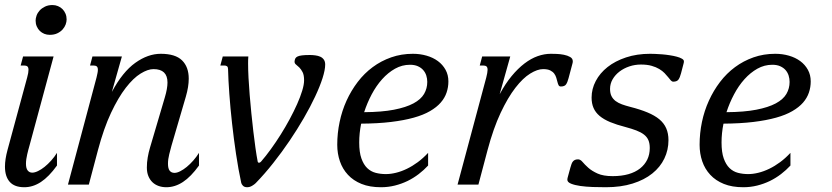

<svg xmlns="http://www.w3.org/2000/svg" viewBox="-25 -747 3365 777"><path d="M85 -433.6Q87.9 -443.8 89.1 -451.4Q90.3 -459 90.3 -464.4Q90.3 -474.6 85.7 -478.3Q81.1 -481.9 72.3 -481.9H58.6L68.4 -518.6H191.9L94.2 -157.2Q92.3 -150.4 89.8 -141.4Q87.4 -132.3 85.2 -122.8Q83 -113.3 81.5 -103.3Q80.1 -93.3 80.1 -84.5Q80.1 -65.4 87.2 -56.9Q94.2 -48.3 105.5 -48.3Q115.7 -48.3 128.9 -54.7Q142.1 -61 155.5 -71.8Q168.9 -82.5 182.1 -97.2Q195.3 -111.8 205.6 -128.4V-77.1Q172.9 -31.7 140.6 -10.5Q108.4 10.7 73.2 10.7Q33.7 10.7 14.4 -11Q-4.9 -32.7 -4.9 -72.8Q-4.9 -102.1 5.4 -140.1ZM176.3 -606Q164.6 -606 154.3 -610.1Q144 -614.3 136.2 -621.8Q128.4 -629.4 123.8 -640.1Q119.1 -650.9 119.1 -663.6Q119.1 -672.9 123 -684.1Q127 -695.3 135.5 -704.6Q144 -713.9 157 -720.2Q169.9 -726.6 187.5 -726.6Q199.2 -726.6 209.7 -722.2Q220.2 -717.8 227.8 -710.2Q235.4 -702.6 240 -691.9Q244.6 -681.2 244.6 -668.5Q244.6 -658.7 240.7 -647.9Q236.8 -637.2 228.3 -627.7Q219.7 -618.2 206.8 -612.1Q193.8 -606 176.3 -606Z M365.7 -433.6Q368.2 -443.8 369.6 -451.4Q371.1 -459 371.1 -464.4Q371.1 -474.6 366.5 -478.3Q361.8 -481.9 353 -481.9H339.4L349.1 -518.6H468.3L427.7 -375Q471.2 -456.1 522.5 -492.7Q573.7 -529.3 625.5 -529.3Q684.6 -529.3 711.7 -502.7Q738.8 -476.1 738.8 -428.7Q738.8 -396 727.1 -356L668.9 -157.2Q665 -143.1 659.9 -122.8Q654.8 -102.5 654.8 -84.5Q654.8 -64.9 661.6 -56.2Q668.5 -47.4 681.2 -47.4Q691.4 -47.4 704.3 -54Q717.3 -60.5 730.7 -71.5Q744.1 -82.5 757.1 -97.2Q770 -111.8 780.3 -128.4V-77.1Q747.6 -31.7 715.3 -10.5Q683.1 10.7 647.9 10.7Q631.3 10.7 616.9 5.6Q602.5 0.5 592 -9.5Q581.5 -19.5 575.4 -34.4Q569.3 -49.3 569.3 -68.8Q569.3 -89.8 572.8 -109.9Q576.2 -129.9 582 -149.4L642.1 -353Q647.5 -371.1 650.1 -386Q652.8 -400.9 652.8 -413.1Q652.8 -467.3 596.2 -467.3Q573.2 -467.3 543.9 -449.2Q514.6 -431.2 484.1 -391.8Q453.6 -352.5 424.3 -290.3Q395 -228 371.6 -140.1L334.5 0H250Z M897.9 -467.3Q897.9 -475.6 893.8 -478.8Q889.6 -481.9 882.3 -481.9H866.7L876.5 -518.6H980Q979.5 -512.2 979.2 -505.4Q979 -498.5 979 -490.2Q979 -464.8 980.7 -432.1Q982.4 -399.4 985.4 -363Q988.3 -326.7 992.2 -288.8Q996.1 -251 1000.2 -215.3Q1004.4 -179.7 1008.8 -148.4Q1013.2 -117.2 1017.6 -94.2Q1018.6 -88.4 1023.4 -88.4Q1027.3 -88.4 1031.7 -93.3Q1050.8 -115.2 1071.3 -143.6Q1091.8 -171.9 1111.1 -202.6Q1130.4 -233.4 1147.5 -265.1Q1164.6 -296.9 1177.5 -325.9Q1190.4 -355 1198 -379.9Q1205.6 -404.8 1205.6 -421.9Q1205.6 -443.4 1199.5 -455.1Q1193.4 -466.8 1186.3 -473.9Q1179.2 -481 1173.1 -485.6Q1167 -490.2 1167 -497.6Q1167.5 -504.9 1169.9 -510Q1172.4 -515.1 1179 -518.3Q1185.5 -521.5 1197.3 -522.9Q1209 -524.4 1229 -524.4Q1239.7 -524.4 1251 -522.9Q1262.2 -521.5 1271 -517.6Q1279.8 -513.7 1285.4 -505.9Q1291 -498 1291 -485.8Q1291 -464.4 1280.3 -430.7Q1269.5 -397 1250.2 -356Q1231 -314.9 1204.6 -269.3Q1178.2 -223.6 1147 -177.5Q1115.7 -131.3 1080.8 -87.2Q1045.9 -43 1009.8 -5.9Q1004.4 -0.5 994.9 5.1Q985.4 10.7 975.1 10.7Q963.9 10.7 958 4.4Q952.1 -2 951.2 -7.3Q939.5 -61.5 930.2 -123.8Q920.9 -186 914.1 -247.8Q907.2 -309.6 903.1 -366.7Q898.9 -423.8 897.9 -467.3Z M1339.8 -161.1Q1339.8 -208 1349.4 -253.4Q1358.9 -298.8 1377.4 -339.6Q1396 -380.4 1422.6 -415.3Q1449.2 -450.2 1483.2 -475.3Q1517.1 -500.5 1558.1 -514.9Q1599.1 -529.3 1646 -529.3Q1675.3 -529.3 1701.4 -521.7Q1727.5 -514.2 1747.1 -499.8Q1766.6 -485.4 1778.1 -464.6Q1789.6 -443.8 1789.6 -417.5Q1789.6 -394 1782.2 -372.3Q1774.9 -350.6 1758.5 -331.8Q1742.2 -313 1715.3 -297.4Q1688.5 -281.7 1649.2 -270.8Q1609.9 -259.8 1557.1 -253.4Q1504.4 -247.1 1436.5 -246.6Q1428.7 -208 1428.7 -170.4Q1428.7 -130.9 1437.5 -106Q1446.3 -81.1 1460.9 -66.9Q1475.6 -52.7 1495.1 -47.6Q1514.6 -42.5 1536.6 -42.5Q1556.2 -42.5 1577.9 -47.9Q1599.6 -53.2 1621.8 -64Q1644 -74.7 1665.8 -90.8Q1687.5 -106.9 1707.5 -128.4V-77.1Q1690.4 -58.6 1669.4 -42.5Q1648.4 -26.4 1624.3 -14.6Q1600.1 -2.9 1573 3.9Q1545.9 10.7 1516.6 10.7Q1471.2 10.7 1438 -2.7Q1404.8 -16.1 1383.1 -39.6Q1361.3 -63 1350.6 -94.2Q1339.8 -125.5 1339.8 -161.1ZM1704.1 -415.5Q1704.1 -428.7 1700.2 -441.2Q1696.3 -453.6 1687.7 -463.4Q1679.2 -473.1 1666 -479Q1652.8 -484.9 1634.3 -484.9Q1602.1 -484.9 1573.7 -469Q1545.4 -453.1 1521.5 -426.5Q1497.6 -399.9 1479.2 -365.2Q1460.9 -330.6 1448.7 -293Q1520.5 -293.5 1569.3 -303Q1618.2 -312.5 1648.2 -328.6Q1678.2 -344.7 1691.2 -366.9Q1704.1 -389.2 1704.1 -415.5Z M2172.9 -467.3Q2149.9 -467.3 2120.6 -449.2Q2091.3 -431.2 2060.8 -391.8Q2030.3 -352.5 2001 -290.3Q1971.7 -228 1948.2 -140.1L1911.1 0H1826.7L1942.9 -433.6Q1945.3 -443.8 1946.8 -451.4Q1948.2 -459 1948.2 -464.4Q1948.2 -474.6 1943.6 -478.3Q1939 -481.9 1930.2 -481.9H1916.5L1926.3 -518.6H2040L1997.1 -365.7Q2020 -408.2 2045.4 -439Q2070.8 -469.7 2097.4 -490Q2124 -510.3 2150.9 -519.8Q2177.7 -529.3 2204.1 -529.3Q2212.4 -529.3 2227.3 -528.8Q2242.2 -528.3 2256.8 -525.4Q2271.5 -522.5 2282.2 -516.4Q2293 -510.3 2293 -499Q2293 -494.1 2291.5 -489.3L2275.9 -430.7Q2271.5 -413.6 2265.6 -405.3Q2259.8 -397 2244.6 -397Q2238.3 -397 2235.6 -402.1Q2232.9 -407.2 2231 -415Q2229 -422.9 2226.3 -432.1Q2223.6 -441.4 2217.8 -449.2Q2211.9 -457 2201.4 -462.2Q2190.9 -467.3 2172.9 -467.3Z M2454.6 -34.2Q2490.2 -34.2 2518.3 -42.2Q2546.4 -50.3 2565.4 -65.4Q2584.5 -80.6 2594.5 -101.3Q2604.5 -122.1 2604.5 -147.9Q2604.5 -167 2598.9 -179.9Q2593.3 -192.9 2581.1 -202.4Q2568.8 -211.9 2550.3 -219Q2531.7 -226.1 2506.3 -232.9Q2470.2 -242.2 2444.3 -252.9Q2418.5 -263.7 2401.6 -277.8Q2384.8 -292 2377 -310.1Q2369.1 -328.1 2369.1 -352.1Q2369.1 -387.2 2386 -419.2Q2402.8 -451.2 2433.6 -475.6Q2464.4 -500 2508.3 -514.6Q2552.2 -529.3 2606.4 -529.3Q2613.8 -529.3 2626.7 -528.8Q2639.6 -528.3 2654.8 -527.1Q2669.9 -525.9 2685.5 -523.4Q2701.2 -521 2713.9 -517.6Q2726.6 -514.2 2734.6 -509.5Q2742.7 -504.9 2742.7 -499Q2742.7 -494.1 2741.2 -489.3L2731 -450.2Q2726.6 -433.1 2720.5 -424.8Q2714.4 -416.5 2699.7 -416.5Q2694.3 -416.5 2689.7 -421.6Q2685.1 -426.8 2679 -434.6Q2672.9 -442.4 2664.3 -451.2Q2655.8 -460 2642.8 -467.8Q2629.9 -475.6 2611.8 -480.7Q2593.8 -485.8 2568.8 -485.8Q2544.4 -485.8 2522 -478.3Q2499.5 -470.7 2482.2 -457.5Q2464.8 -444.3 2454.3 -426.3Q2443.8 -408.2 2443.8 -387.2Q2443.8 -369.6 2449.7 -357.9Q2455.6 -346.2 2466.3 -338.1Q2477.1 -330.1 2491.9 -324.7Q2506.8 -319.3 2525.4 -314.5Q2565.9 -304.2 2595.2 -292Q2624.5 -279.8 2643.3 -264.2Q2662.1 -248.5 2671.1 -227.8Q2680.2 -207 2680.2 -179.7Q2680.2 -140.1 2663.6 -105.5Q2647 -70.8 2614.7 -44.9Q2582.5 -19 2535.2 -4.2Q2487.8 10.7 2426.8 10.7Q2401.4 10.7 2373.8 9.8Q2346.2 8.8 2323.5 5.6Q2300.8 2.4 2285.9 -3.7Q2271 -9.8 2271 -19.5Q2271 -23.9 2272.5 -29.3L2283.2 -68.4Q2285.6 -76.7 2287.8 -83Q2290 -89.4 2293.5 -93.5Q2296.9 -97.7 2301.8 -99.9Q2306.6 -102.1 2314.5 -102.1Q2323.7 -102.1 2332.5 -91.6Q2341.3 -81.1 2355.7 -68.1Q2370.1 -55.2 2393.3 -44.7Q2416.5 -34.2 2454.6 -34.2Z M2806.2 -161.1Q2806.2 -208 2815.7 -253.4Q2825.2 -298.8 2843.8 -339.6Q2862.3 -380.4 2888.9 -415.3Q2915.5 -450.2 2949.5 -475.3Q2983.4 -500.5 3024.4 -514.9Q3065.4 -529.3 3112.3 -529.3Q3141.6 -529.3 3167.7 -521.7Q3193.8 -514.2 3213.4 -499.8Q3232.9 -485.4 3244.4 -464.6Q3255.9 -443.8 3255.9 -417.5Q3255.9 -394 3248.5 -372.3Q3241.2 -350.6 3224.9 -331.8Q3208.5 -313 3181.6 -297.4Q3154.8 -281.7 3115.5 -270.8Q3076.2 -259.8 3023.4 -253.4Q2970.7 -247.1 2902.8 -246.6Q2895 -208 2895 -170.4Q2895 -130.9 2903.8 -106Q2912.6 -81.1 2927.2 -66.9Q2941.9 -52.7 2961.4 -47.6Q2981 -42.5 3002.9 -42.5Q3022.5 -42.5 3044.2 -47.9Q3065.9 -53.2 3088.1 -64Q3110.4 -74.7 3132.1 -90.8Q3153.8 -106.9 3173.8 -128.4V-77.1Q3156.7 -58.6 3135.7 -42.5Q3114.7 -26.4 3090.6 -14.6Q3066.4 -2.9 3039.3 3.9Q3012.2 10.7 2982.9 10.7Q2937.5 10.7 2904.3 -2.7Q2871.1 -16.1 2849.4 -39.6Q2827.6 -63 2816.9 -94.2Q2806.2 -125.5 2806.2 -161.1ZM3170.4 -415.5Q3170.4 -428.7 3166.5 -441.2Q3162.6 -453.6 3154.1 -463.4Q3145.5 -473.1 3132.3 -479Q3119.1 -484.9 3100.6 -484.9Q3068.4 -484.9 3040 -469Q3011.7 -453.1 2987.8 -426.5Q2963.9 -399.9 2945.6 -365.2Q2927.2 -330.6 2915 -293Q2986.8 -293.5 3035.6 -303Q3084.5 -312.5 3114.5 -328.6Q3144.5 -344.7 3157.5 -366.9Q3170.4 -389.2 3170.4 -415.5Z"/></svg>

Font: Arian Grqi
Style: Italic
Weight: 400
Italic angle: -15°
Designer: Ruben Hakobyan (Tarumian)
Foundry: Ruben Hakobyan (Tarumian)
Version: Version 1.002